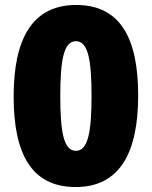

<svg xmlns="http://www.w3.org/2000/svg" viewBox="-20 -810 612 774"><path d="M285 -56C464 -56 537 -196 537 -425C537 -656 465 -790 287 -790C108 -790 35 -650 35 -421C35 -190 107 -56 285 -56ZM286 -202C237 -202 223 -277 223 -422C223 -568 237 -644 286 -644C335 -644 349 -569 349 -424C349 -278 335 -202 286 -202Z"/></svg>

Font: Noto Sans Malayalam UI Black
Style: Regular
Weight: 900
Designer: Jelle Bosma - Monotype Design Team
Foundry: Monotype Imaging Inc.
Version: Version 2.104